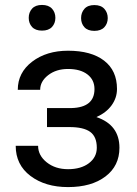

<svg xmlns="http://www.w3.org/2000/svg" viewBox="-20 -741 548 770"><path d="M43 0ZM358.9 -383.8Q358.9 -420.9 330.6 -442.6Q302.2 -464.4 252.9 -464.4Q205.1 -464.4 173.1 -439.5Q141.1 -414.6 141.1 -380.9H51.3Q51.3 -449.7 108.9 -493.7Q166.5 -537.6 252.9 -537.6Q345.7 -537.6 397.5 -497.8Q449.2 -458 449.2 -384.3Q449.2 -348.6 427.7 -318.8Q406.2 -289.1 366.7 -271.5Q459 -240.2 459 -148.4Q459 -75.7 402.8 -33.2Q346.7 9.3 252.9 9.3Q161.6 9.3 102.3 -35.4Q43 -80.1 43 -156.2H132.8Q132.8 -117.7 167.2 -90.1Q201.7 -62.5 252.9 -62.5Q304.7 -62.5 336.4 -86.4Q368.2 -110.4 368.2 -148.4Q368.2 -192.9 341.6 -212.2Q314.9 -231.4 258.8 -231.4H168.5V-307.6H266.6Q358.9 -310.1 358.9 -383.8ZM95.2 -669.4Q95.2 -691.4 108.6 -706.3Q122.1 -721.2 148.4 -721.2Q174.8 -721.2 188.5 -706.3Q202.1 -691.4 202.1 -669.4Q202.1 -647.5 188.5 -632.8Q174.8 -618.2 148.4 -618.2Q122.1 -618.2 108.6 -632.8Q95.2 -647.5 95.2 -669.4ZM305.2 -668.5Q305.2 -690.4 318.6 -705.6Q332 -720.7 358.4 -720.7Q384.8 -720.7 398.4 -705.6Q412.1 -690.4 412.1 -668.5Q412.1 -646.5 398.4 -631.8Q384.8 -617.2 358.4 -617.2Q332 -617.2 318.6 -631.8Q305.2 -646.5 305.2 -668.5Z"/></svg>

Font: Roboto-o
Style: o-Regular
Weight: 400
Designer: Google
Version: Version 2.134; 2016; ttfautohint (v1.6)